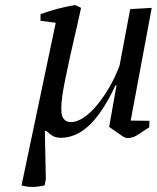

<svg xmlns="http://www.w3.org/2000/svg" viewBox="-20 -532 619 758"><path d="M157 -15 161 175 156 200Q130 206 108 206Q85 206 65 200L200 -442L140 -450V-476Q175 -489 210 -498Q245 -507 277 -512L300 -501Q292 -464 285 -433Q278 -402 270.5 -370Q263 -338 255 -301.5Q247 -265 237 -216Q229 -177 225.5 -150Q222 -123 222 -106Q222 -99 223 -85.5Q224 -72 233 -61Q242 -50 261 -50Q283 -50 309 -67Q335 -84 360.5 -114Q386 -144 410 -184.5Q434 -225 452 -273L494 -496L579 -501L496 -56L570 -55L569 -29Q546 -15 526.5 -1.5Q507 12 487 13Q474 13 464 6L411 -31L440 -195H436Q385 -87 332.5 -37.5Q280 12 220 12Q203 12 191 6Q179 0 163 -15Z"/></svg>

Font: PTSerif
Style: Italic
Weight: 400
Italic angle: -12°
Designer: A.Korolkova, O.Umpeleva, V.Yefimov
Foundry: ParaType Ltd
Version: Version 1.000W OFL; ttfautohint (v1.2) -l 8 -r 50 -G 200 -x 